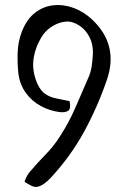

<svg xmlns="http://www.w3.org/2000/svg" viewBox="-20 -702 531 767"><path d="M130 44Q119 47 104.5 39.5Q90 32 79 25Q77 23 84 8.5Q91 -6 97 -13Q128 -50 161.5 -84Q195 -118 220 -158Q255 -212 280.5 -270.5Q306 -329 331 -387Q342 -410 346 -435.5Q350 -461 351 -486Q353 -532 330 -566.5Q307 -601 269 -613Q251 -619 226.5 -613Q202 -607 180 -591Q158 -575 144 -551Q119 -508 113.5 -462Q108 -416 130 -366Q143 -338 162.5 -325.5Q182 -313 206.5 -308.5Q231 -304 258 -298Q264 -267 252.5 -259.5Q241 -252 220 -254Q179 -259 143 -278.5Q107 -298 83.5 -330.5Q60 -363 54 -404Q49 -446 50.5 -491Q52 -536 67 -575Q87 -626 120.5 -651.5Q154 -677 194.5 -681Q235 -685 275 -670Q315 -655 348 -624Q454 -524 408 -386Q371 -277 316.5 -177Q262 -77 182 9Q172 20 158 30.5Q144 41 130 44Z"/></svg>

Font: Mynerve
Style: Regular
Weight: 400
Designer: Carolina Short
Foundry: Carolina Short
Version: Version 1.000; ttfautohint (v1.8.4.7-5d5b)